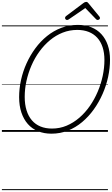

<svg xmlns="http://www.w3.org/2000/svg" viewBox="-20 -1393 1182 2028"><path d="M523 19Q445 19 381.5 -7Q318 -33 274 -83Q230 -133 206 -204.5Q182 -276 182 -367Q182 -457 202 -548Q222 -639 260.5 -724Q299 -809 353.5 -883Q408 -957 477 -1012.5Q546 -1068 628 -1099Q710 -1130 802 -1130Q882 -1130 944.5 -1105Q1007 -1080 1051 -1032Q1095 -984 1118.5 -916Q1142 -848 1142 -762Q1142 -673 1122 -580.5Q1102 -488 1063.5 -400.5Q1025 -313 970.5 -237Q916 -161 847.5 -103.5Q779 -46 697.5 -13.5Q616 19 523 19ZM529 -35Q611 -35 683.5 -65.5Q756 -96 818 -149.5Q880 -203 929 -273.5Q978 -344 1012.5 -425.5Q1047 -507 1065 -592Q1083 -677 1083 -759Q1083 -836 1063.5 -895Q1044 -954 1007 -994.5Q970 -1035 917 -1056Q864 -1077 796 -1077Q715 -1077 642.5 -1048.5Q570 -1020 508 -968.5Q446 -917 396.5 -849Q347 -781 312.5 -701.5Q278 -622 259.5 -538Q241 -454 241 -370Q241 -290 260.5 -227.5Q280 -165 317 -122Q354 -79 407.5 -57Q461 -35 529 -35ZM688 -1182Q679 -1182 673 -1189Q667 -1196 667 -1204Q667 -1209 669.5 -1212.5Q672 -1216 675 -1221L860 -1360Q869 -1367 876 -1370Q883 -1373 891 -1373Q898 -1373 903.5 -1369.5Q909 -1366 914 -1359L1030 -1218Q1033 -1214 1034.5 -1210Q1036 -1206 1036 -1202Q1036 -1193 1027.5 -1187.5Q1019 -1182 1012 -1182Q1006 -1182 1001.5 -1184.5Q997 -1187 993 -1192L881 -1308L710 -1191Q703 -1186 698.5 -1184Q694 -1182 688 -1182ZM0 605H1120V615H0ZM0 -20H1120V0H0ZM0 -505H1120V-500H0ZM0 -1125H1120V-1115H0Z"/></svg>

Font: Playwrite CU Guides
Style: Regular
Weight: 400
Designer: Veronika Burian, José Scaglione
Foundry: TypeTogether
Version: Version 1.003